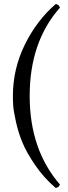

<svg xmlns="http://www.w3.org/2000/svg" viewBox="-20 -727 338 951"><path d="M43.9 -252Q43.9 -385.7 103 -505.9Q162.1 -626 255.9 -707Q271 -706.1 276.9 -689Q127 -520 127 -252Q127 14.2 276.9 187Q272 201.2 255.9 204.1Q196.8 153.3 154.3 91.1Q111.8 28.8 91.3 -20.5Q70.8 -69.8 58.8 -124.5Q46.9 -179.2 45.4 -203.6Q43.9 -228 43.9 -252Z"/></svg>

Font: Linux Libertine
Style: Regular
Weight: 400
Designer: Philipp H. Poll
Foundry: Philipp H. Poll
Version: Version 5.3.0 ; ttfautohint (v0.9)